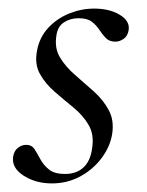

<svg xmlns="http://www.w3.org/2000/svg" viewBox="-20 -416 342 447"><path d="M100.8 11Q63 11 34.8 -7.2Q6.6 -25.4 10.6 -51.4Q12.8 -65 21.8 -71.9Q30.8 -78.8 41.2 -78.8Q54 -78.8 60.6 -68.4Q67.2 -58 74.2 -44.9Q81.2 -31.8 94 -21.4Q106.8 -11 131.2 -11Q158 -11 174.4 -26.2Q190.8 -41.4 194.6 -71.8Q199.4 -103 186.1 -125.5Q172.8 -148 150.5 -166.1Q128.2 -184.2 106.8 -202.8Q85.4 -221.4 72.8 -244.1Q60.2 -266.8 66.2 -298.2Q72 -329.4 92.4 -351.3Q112.8 -373.2 141.2 -384.6Q169.6 -396 199.2 -396Q235 -396 258.8 -381.6Q282.6 -367.2 279.6 -346.4Q277.4 -332 267.8 -325.5Q258.2 -319 249 -319Q234.6 -319 226.6 -327.2Q218.6 -335.4 211.5 -346.3Q204.4 -357.2 193.8 -365.4Q183.2 -373.6 162.6 -373.6Q143.8 -373.6 129 -364Q114.2 -354.4 111.4 -333.8Q106.4 -304.2 119.7 -282.2Q133 -260.2 155 -241.3Q177 -222.4 198.8 -202.8Q220.6 -183.2 233.4 -159.2Q246.2 -135.2 241 -103.2Q236.2 -74.2 216.4 -47.8Q196.6 -21.4 166.7 -5.2Q136.8 11 100.8 11Z"/></svg>

Font: Cormorant Infant Light
Style: Italic
Weight: 300
Italic angle: -10°
Designer: Christian Thalmann (Catharsis Fonts)
Foundry: Catharsis Fonts
Version: Version 4.001